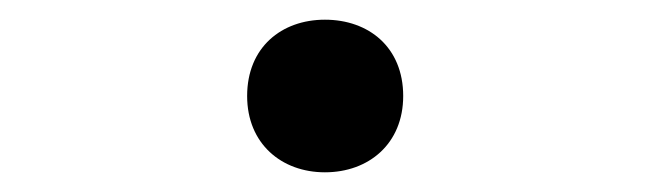

<svg xmlns="http://www.w3.org/2000/svg" viewBox="-20 -420 660 195"><path d="M310 -245C354.5 -245 389.5 -274 389.5 -322.5C389.5 -372 354.5 -400 310 -400C266 -400 231 -372 231 -322.5C231 -274 266 -245 310 -245Z"/></svg>

Font: Monaspace Argon ExtraLight
Style: Regular
Weight: 200
Designer: Riley Cran & the Lettermatic Team
Foundry: Lettermatic
Version: Version 1.000 (Monaspace Argon)